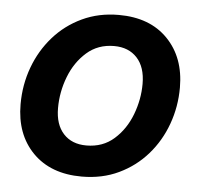

<svg xmlns="http://www.w3.org/2000/svg" viewBox="-44 -572 658 630"><g transform="rotate(5 285.0 -257.5)"><path d="M247.1 11.7Q145 11.7 85.9 -48.3Q26.9 -108.4 26.9 -207.5Q26.9 -271.5 48.1 -329.1Q69.3 -386.7 108.6 -431.4Q147.9 -476.1 202.4 -501.7Q256.8 -527.3 322.8 -527.3Q425.3 -527.3 484.1 -466.8Q543 -406.2 543 -307.1Q543 -244.1 522.2 -186.8Q501.5 -129.4 462.4 -84.7Q423.3 -40 368.9 -14.2Q314.5 11.7 247.1 11.7ZM253.4 -91.3Q307.6 -91.3 344.7 -124.3Q381.8 -157.2 400.9 -207.3Q419.9 -257.3 419.9 -308.6Q419.9 -363.8 392.1 -394Q364.3 -424.3 316.4 -424.3Q263.2 -424.3 226.1 -391.6Q189 -358.9 169.7 -308.8Q150.4 -258.8 150.4 -205.6Q150.4 -151.4 178 -121.3Q205.6 -91.3 253.4 -91.3Z"/></g></svg>

Font: Inter Display SemiBold
Style: Italic
Weight: 600
Italic angle: -9.39999°
Designer: Rasmus Andersson
Foundry: rsms
Version: Version 4.000;git-a52131595